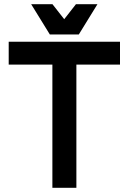

<svg xmlns="http://www.w3.org/2000/svg" viewBox="-20 -900 617 920"><path d="M231 0V-700H346V0ZM21.7 -590.3V-700H555V-590.3ZM129.3 -880H231.3L287.7 -808L344 -880H447L357.7 -735H218.7Z"/></svg>

Font: Fustat
Style: Regular
Weight: 400
Designer: Mohamed Gaber, Khaled Hosny, Laura Garcia Mut
Foundry: Kief Type Foundry, Alif Type Foundry, Hard Type Foundry
Version: Version 1.007